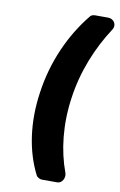

<svg xmlns="http://www.w3.org/2000/svg" viewBox="-95 -795 608 972"><g transform="rotate(10 209.0 -309.0)"><path d="M289 -733C194 -617 128 -468 106 -309C83 -154 104 -8 162 106C166 116 181 124 192 124H271C296 124 312 93 303 69C263 -39 248 -170 268 -309C287 -448 341 -579 412 -687C428 -712 410 -742 380 -742H312C305 -742 293 -739 289 -733Z"/></g></svg>

Font: Trueno
Style: RoundBdIt
Weight: 700
Designer: Julieta Ulanovsky, Jasper
Foundry: Julieta Ulanovsky, Cannot Into Space Fonts
Version: Version 3.001